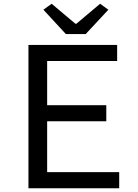

<svg xmlns="http://www.w3.org/2000/svg" viewBox="-20 -1006 740 1026"><path d="M212 -954 332 -824H438L559 -954L515 -986L388 -879H383L256 -986ZM132 -766V0H617V-86H232V-358H548V-444H232V-680H606V-766Z"/></svg>

Font: Kawkab Mono Light
Style: Bold
Weight: 400
Monospace: yes
Designer: Abdullah Arif
Foundry: Abdullah Arif
Version: Version 1.000;PS 000.500;hotconv 1.0.88;makeotf.lib2.5.64775